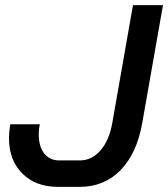

<svg xmlns="http://www.w3.org/2000/svg" viewBox="-20 -720 655 748"><path d="M15 -182Q15 -204 20 -236H135Q131 -217 131 -196Q131 -149 152.5 -122Q174 -95 211 -95H291Q338 -95 372 -134.5Q406 -174 418 -244L498 -700H615L534 -240Q513 -122 449.5 -57Q386 8 290 8H206Q119 8 67 -44Q15 -96 15 -182Z"/></svg>

Font: Bai Jamjuree SemiBold
Style: Italic
Weight: 600
Italic angle: -10°
Version: Version 1.000; ttfautohint (v1.6)